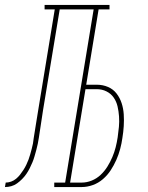

<svg xmlns="http://www.w3.org/2000/svg" viewBox="-76 -755 596 775"><path d="M-56 0 -53 -18Q-42 -18 -31 -22Q-20 -26 -11 -33.5Q-2 -41 5 -50Q12 -59 18.5 -69Q25 -79 30 -89.5Q35 -100 39 -110.5Q43 -121 46 -132Q49 -143 52 -154Q55 -165 57 -175.5Q59 -186 60 -197Q65 -227 69.5 -256.5Q74 -286 79 -315L145 -717H104V-735H366V-717H322L272 -413H315Q339 -413 360 -404Q381 -395 394.5 -377.5Q408 -360 415 -338.5Q422 -317 423.5 -293.5Q425 -270 423.5 -246Q422 -222 418 -198Q415 -176 409 -153.5Q403 -131 393.5 -109.5Q384 -88 371 -68Q358 -48 339.5 -32Q321 -16 298.5 -8Q276 0 254 0H143V-18H187L302 -717H165L98 -312Q94 -284 89.5 -256Q85 -228 81 -200Q79 -187 76.5 -174.5Q74 -162 70.5 -149.5Q67 -137 63.5 -124.5Q60 -112 55 -100Q50 -88 44 -76Q38 -64 30.5 -53Q23 -42 13 -32Q3 -22 -7.5 -14.5Q-18 -7 -30.5 -3.5Q-43 0 -56 0ZM207 -18H254Q274 -18 294 -26Q314 -34 330 -49Q346 -64 357.5 -82.5Q369 -101 377.5 -121Q386 -141 391 -161Q396 -181 399 -201Q402 -222 404 -243Q406 -264 404.5 -285Q403 -306 398.5 -325.5Q394 -345 383 -361Q372 -377 354 -386Q336 -395 315 -395H269Z"/></svg>

Font: Iosevka Curly Slab Thin
Style: Italic
Weight: 100
Italic angle: -9°
Monospace: yes
Designer: Belleve Invis
Foundry: Belleve Invis
Version: Version 22.1.2; ttfautohint (v1.8.4)